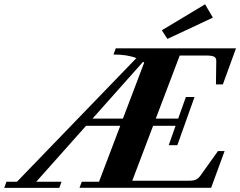

<svg xmlns="http://www.w3.org/2000/svg" viewBox="-87 -893 1142 913"><path d="M709 -708 682.6 -749 888.2 -872.6 925.3 -809.1ZM-66.9 0.5 -56.2 -28.8H-6.3L561.5 -616.7Q518.6 -633.8 452.6 -633.8L463.4 -663.1H1035.2L972.7 -491.7H939.9L941.4 -604.5Q941.4 -618.2 930.9 -623.5Q920.4 -628.9 896.5 -628.9H767.6L653.8 -329.1H760.3L796.9 -431.6H837.9L756.3 -202.6H715.3L748 -294.9H641.1L542 -33.7H813Q833.5 -33.7 845 -39.1Q856.4 -44.4 866.2 -58.1L949.7 -174.8H981L917 0H291L301.8 -28.8H383.8L484.9 -294.9H322.3L85.4 -28.8H205.6L194.8 0.5ZM598.6 -595.2Q598.1 -595.7 597.2 -596.4Q596.2 -597.2 595 -597.9Q593.8 -598.6 593.3 -599.1L353 -329.1H497.6Z"/></svg>

Font: Elstob Grade
Style: Italic
Weight: 400
Italic angle: -20°
Designer: Peter S. Baker
Version: Version 1.015